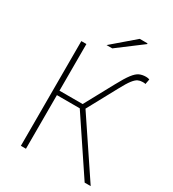

<svg xmlns="http://www.w3.org/2000/svg" viewBox="-198 -939 946 1048"><g transform="rotate(30 275.0 -415.0)"><path d="M100 0V-660H132V-366H278L376 -546Q405 -600 425 -626Q445 -652 463 -660Q481 -668 504 -668Q510 -668 516 -667Q522 -666 526 -664L520 -632Q514 -634 509.5 -634Q505 -634 500 -634Q486 -634 473 -628Q460 -622 444 -601.5Q428 -581 404 -536L304 -352L540 0H502L276 -338H132V0ZM230 -710 370 -830H418L420 -826L266 -710Z"/></g></svg>

Font: Source Sans 3
Style: Regular
Weight: 200
Designer: Paul D. Hunt
Foundry: Adobe
Version: Version 3.046;hotconv 1.0.118;makeotfexe 2.5.65603